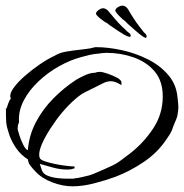

<svg xmlns="http://www.w3.org/2000/svg" viewBox="-26 -633 648 676"><path d="M428 -504Q423 -504 408.5 -512.5Q394 -521 362 -543Q360 -545 358.5 -546Q357 -547 355 -548Q351 -553 346 -554L340 -558Q312 -578 312 -585Q312 -591 321 -597.5Q330 -604 337 -604Q348 -604 358 -591Q366 -581 379 -566Q392 -551 405 -538Q410 -534 414.5 -529.5Q419 -525 422 -522Q427 -518 430 -516Q433 -514 434 -509Q435 -508 433.5 -505Q432 -502 428 -504ZM484 -501Q479 -502 466 -512.5Q453 -523 424 -549Q422 -551 420.5 -552.5Q419 -554 418 -555Q414 -560 410 -562L404 -567Q379 -590 380 -597Q381 -603 390.5 -608.5Q400 -614 408 -613Q419 -611 427 -597Q433 -586 444 -569Q455 -552 466 -538Q470 -533 474 -528Q478 -523 480 -520Q485 -515 487.5 -512.5Q490 -510 490 -505Q491 -504 489 -501Q487 -498 484 -501ZM229 23Q195 23 158 9Q121 -5 98 -30Q86 -43 80 -51Q74 -59 72 -72Q48 -87 31.5 -110.5Q15 -134 6.5 -159Q-2 -184 -4 -201Q-5 -213 -5 -224.5Q-5 -236 -5 -247V-248Q-8 -251 -3 -251Q-1 -258 3.5 -270Q8 -282 12 -286V-287Q10 -291 10 -295Q10 -308 24.5 -327Q39 -346 62.5 -366.5Q86 -387 113.5 -406Q141 -425 167 -437Q183 -447 205.5 -451Q228 -455 251.5 -457.5Q275 -460 293 -463Q298 -464 303 -465.5Q308 -467 312 -467Q354 -467 402.5 -456.5Q451 -446 494 -424.5Q537 -403 566 -369.5Q595 -336 599 -290Q600 -279 601 -271.5Q602 -264 602 -256Q602 -242 598 -223Q596 -216 589 -200Q582 -184 580 -176Q576 -167 570.5 -158Q565 -149 559 -141Q529 -96 480.5 -63Q432 -30 379 -10Q346 2 305.5 12.5Q265 23 229 23ZM206 -4H235V-5Q249 -6 263 -9.5Q277 -13 290 -16Q296 -18 306 -22Q316 -26 327 -31Q338 -36 348.5 -40.5Q359 -45 365 -48Q383 -56 399 -68Q415 -80 431 -92Q480 -130 513.5 -181Q547 -232 547 -293Q547 -348 518.5 -381.5Q490 -415 444.5 -431Q399 -447 348 -447Q341 -447 333.5 -446Q326 -445 319 -444Q304 -443 289 -439.5Q274 -436 260 -432Q222 -422 182.5 -400Q143 -378 109.5 -346.5Q76 -315 57 -278Q38 -241 41 -202Q38 -197 37 -190.5Q36 -184 36 -178Q37 -173 42.5 -156Q48 -139 56 -123Q64 -107 72 -104Q76 -156 100 -202Q124 -248 161.5 -286Q199 -324 242 -352Q255 -360 274 -368.5Q293 -377 310 -377Q314 -379 318.5 -379.5Q323 -380 327 -380Q334 -380 352 -374Q370 -368 386 -359.5Q402 -351 402 -341Q402 -339 401 -338L402 -333Q380 -347 365 -347Q352 -347 340 -341.5Q328 -336 317 -330Q304 -323 290 -316.5Q276 -310 262 -302Q240 -287 216 -262.5Q192 -238 171 -209Q150 -180 134.5 -152Q119 -124 114 -104Q112 -96 112 -87Q112 -80 115 -75Q119 -69 135 -64Q151 -59 171 -55Q191 -51 209 -49Q227 -47 236 -47L237 -40H234Q225 -36 212 -36Q187 -36 162.5 -42.5Q138 -49 114 -56Q116 -50 118 -44Q120 -38 122 -32Q127 -20 142.5 -14Q158 -8 176 -6Q194 -4 206 -4ZM428 -504Q423 -504 408.5 -512.5Q394 -521 362 -543Q360 -545 358.5 -546Q357 -547 355 -548Q351 -553 346 -554L340 -558Q312 -578 312 -585Q312 -591 321 -597.5Q330 -604 337 -604Q348 -604 358 -591Q366 -581 379 -566Q392 -551 405 -538Q410 -534 414.5 -529.5Q419 -525 422 -522Q427 -518 430 -516Q433 -514 434 -509Q435 -508 433.5 -505Q432 -502 428 -504Z"/></svg>

Font: Qwitcher Grypen
Style: Bold
Weight: 700
Designer: Robert E. Leuschke
Foundry: Robert E. Leuschke
Version: Version 1.100; ttfautohint (v1.8.3)